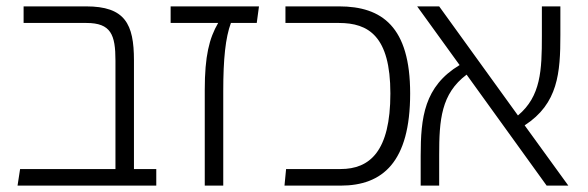

<svg xmlns="http://www.w3.org/2000/svg" viewBox="-20 -582 1843 602"><path d="M400 -52V-393C400 -507 372 -562 250 -562H54V-510H251C328 -510 342 -473 342 -392V-52H43L35 0H470V-52Z M792 -562H515V-510H664C636 -462 622 -406 622 -300V0H680V-296C680 -398 687 -464 704 -510H785Z M872 0H1048C1180 0 1266 -74 1266 -289C1266 -498 1178 -562 1043 -562H875V-510H1043C1135 -510 1204 -469 1204 -289C1204 -107 1139 -52 1048 -52H877Z M1762 0 1625 -189C1730 -257 1737 -354 1737 -472V-562H1679V-469C1679 -362 1676 -280 1604 -220L1357 -562H1288L1421 -378C1310 -311 1299 -214 1299 -93V0H1357V-96C1357 -206 1363 -288 1443 -348L1694 0Z"/></svg>

Font: FiraGO Light
Style: Regular
Weight: 300
Designer: bBox Type
Foundry: bBox Type GmbH
Version: Version 1.001;PS 001.001;hotconv 1.0.88;makeotf.lib2.5.64775